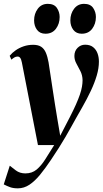

<svg xmlns="http://www.w3.org/2000/svg" viewBox="-55 -758 548 1022"><path d="M61.5 -425Q58 -443 52.5 -450Q47 -457 39 -457Q30 -457 22.5 -452.8Q15 -448.5 5.5 -440.5L-3.5 -461Q10 -477.5 28.8 -490.5Q47.5 -503.5 71 -511.5Q94.5 -519.5 121.5 -519.5Q148.5 -519.5 164.5 -508.8Q180.5 -498 189.2 -477.2Q198 -456.5 203.5 -426Q207.5 -399.5 213.2 -362.2Q219 -325 225.2 -283Q231.5 -241 238 -200.2Q244.5 -159.5 250 -126.5L265.5 -35.5L317 -135Q336 -172 349 -201.2Q362 -230.5 370 -253.8Q378 -277 381.2 -296Q384.5 -315 384.5 -331Q384 -357.5 373.2 -378.8Q362.5 -400 351.8 -419.5Q341 -439 341 -460Q341 -486.5 357.8 -503.2Q374.5 -520 398 -520Q424.5 -520 440.5 -507.2Q456.5 -494.5 464 -474.2Q471.5 -454 471.5 -430Q471.5 -395 460 -356Q448.5 -317 428.5 -274.5Q408.5 -232 382.5 -186.5Q366.5 -159 352 -133Q337.5 -107 323.2 -81.2Q309 -55.5 293 -28.2Q277 -1 258.2 29Q239.5 59 216 93.5Q186.5 137.5 158.5 171.8Q130.5 206 101.8 225.2Q73 244.5 40 244.5Q16 244.5 -0.8 238.5Q-17.5 232.5 -35 223.5L-3 124Q8 133 29.2 149Q50.5 165 80 165Q115.5 165 140 144.5Q164.5 124 186.2 89.5Q208 55 233.5 14H147ZM187 -578.5Q157.5 -578.5 142 -599.2Q126.5 -620 126.5 -649.5Q126.5 -685 146 -711.2Q165.5 -737.5 199.5 -737.5Q233 -737.5 247.8 -715.8Q262.5 -694 262.5 -667.5Q262.5 -631.5 242.8 -605Q223 -578.5 187 -578.5ZM380 -578.5Q351 -578.5 335.2 -599.2Q319.5 -620 319.5 -649.5Q319.5 -685 339.2 -711.2Q359 -737.5 392.5 -737.5Q426 -737.5 440.8 -715.8Q455.5 -694 455.5 -667.5Q455.5 -631.5 435.8 -605Q416 -578.5 380 -578.5Z"/></svg>

Font: Merriweather 144pt
Style: Bold Italic
Weight: 700
Italic angle: -7.8°
Version: Version 2.101